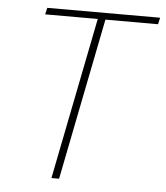

<svg xmlns="http://www.w3.org/2000/svg" viewBox="-49 -704 647 749"><g transform="rotate(5 274.0 -330.0)"><path d="M180 0 306 -634H100L106 -660H548L542 -634H336L210 0Z"/></g></svg>

Font: Source Sans 3 VF
Style: Italic
Weight: 200
Italic angle: -11°
Designer: Paul D. Hunt
Foundry: Adobe Systems Incorporated
Version: Version 3.042;hotconv 1.0.118;makeotfexe 2.5.65603